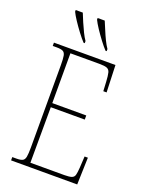

<svg xmlns="http://www.w3.org/2000/svg" viewBox="-170 -1012 830 1094"><g transform="rotate(20 245.0 -465.5)"><path d="M40 0V-20H65Q90 -20 102 -26Q114 -32 117.5 -51Q121 -70 121 -108V-606Q121 -645 117.5 -663.5Q114 -682 102 -688Q90 -694 65 -694H40V-714H413L419 -550H399L396 -606Q394 -643 389.5 -660.5Q385 -678 370.5 -683.5Q356 -689 325 -689H149V-387H355V-362H149L148 -25H354Q384 -25 398 -30Q412 -35 416 -49.5Q420 -64 422 -94L426 -164H446L441 0ZM332 -771Q315 -789 293.5 -817.5Q272 -846 253.5 -874Q235 -902 226 -921V-931H269Q279 -908 290.5 -880Q302 -852 314.5 -826.5Q327 -801 339 -784V-771ZM199 -771Q182 -789 160.5 -817.5Q139 -846 120.5 -874Q102 -902 93 -921V-931H136Q145 -908 157 -880Q169 -852 181.5 -826.5Q194 -801 206 -784V-771Z"/></g></svg>

Font: Noto Serif Condensed Thin
Style: Regular
Weight: 100
Width: 3
Designer: Monotype Design Team
Foundry: Monotype Imaging Inc.
Version: Version 2.013; ttfautohint (v1.8.4.7-5d5b)